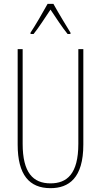

<svg xmlns="http://www.w3.org/2000/svg" viewBox="-20 -970 526 1000"><path d="M258 -950H228C204 -906 160 -831 139 -800V-793H155C182 -826 218 -883 243 -920C270 -880 304 -827 332 -793H347V-800C335 -819 284 -903 258 -950ZM414 -217V-714H388V-221C388 -63 328 -15 243 -15C152 -15 98 -71 98 -221V-714H72V-217C72 -59 133 10 243 10C338 10 414 -42 414 -217Z"/></svg>

Font: Noto Sans Myanmar ExtraCondensed Thin
Style: Regular
Weight: 100
Width: 2
Designer: Monotype Design Team
Foundry: Monotype Imaging Inc.
Version: Version 2.107